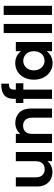

<svg xmlns="http://www.w3.org/2000/svg" viewBox="1038 -1854 826 2941"><g transform="rotate(-90 1450.5 -384.0)"><path d="M592 -554V0H451V-70Q424 -34 380.5 -13.5Q337 7 286 7Q221 7 171 -20.5Q121 -48 92.5 -101.5Q64 -155 64 -229V-554H204V-249Q204 -183 237 -147.5Q270 -112 327 -112Q385 -112 418 -147.5Q451 -183 451 -249V-554Z M1037 -562Q1136 -562 1197 -499.5Q1258 -437 1258 -325V0H1118V-306Q1118 -372 1085 -407.5Q1052 -443 995 -443Q937 -443 903.5 -407.5Q870 -372 870 -306V0H730V-554H870V-485Q898 -521 941.5 -541.5Q985 -562 1037 -562Z M1645 -439H1548V0H1406V-439H1343V-554H1406V-582Q1406 -684 1464 -732Q1522 -780 1639 -777V-659Q1588 -660 1568 -642Q1548 -624 1548 -577V-554H1645Z M1700 -279Q1700 -363 1733.5 -428Q1767 -493 1824.5 -528Q1882 -563 1953 -563Q2015 -563 2061.5 -538Q2108 -513 2136 -475V-554H2277V0H2136V-81Q2109 -42 2061.5 -16.5Q2014 9 1952 9Q1882 9 1824.5 -27Q1767 -63 1733.5 -128.5Q1700 -194 1700 -279ZM2136 -277Q2136 -328 2116 -364.5Q2096 -401 2062 -420.5Q2028 -440 1989 -440Q1950 -440 1917 -421Q1884 -402 1863.5 -365.5Q1843 -329 1843 -279Q1843 -229 1863.5 -191.5Q1884 -154 1917.5 -134Q1951 -114 1989 -114Q2028 -114 2062 -133.5Q2096 -153 2116 -189.5Q2136 -226 2136 -277Z M2554 -740V0H2414V-740Z M2832 -740V0H2692V-740Z"/></g></svg>

Font: MSTAGE SemiBold
Style: Regular
Weight: 600
Designer: Ninad Kale (Devanagari), Jonny Pinhorn (Latin)
Foundry: Indian Type Foundry
Version: 4.004